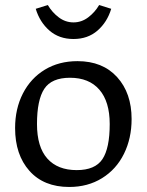

<svg xmlns="http://www.w3.org/2000/svg" viewBox="-20 -733 583 763"><path d="M40 -224Q40 -301 71 -361.5Q102 -422 158 -456Q214 -490 288 -490Q388 -490 445.5 -426.5Q503 -363 503 -260Q503 -183 472.5 -121.5Q442 -60 385.5 -25Q329 10 255 10Q154 10 97 -54Q40 -118 40 -224ZM416 -240Q416 -329 375 -376.5Q334 -424 258 -424Q185 -424 156 -380Q127 -336 127 -240Q127 -149 168 -103Q209 -57 285 -57Q358 -57 387 -100.5Q416 -144 416 -240ZM122 -698 170 -713Q187 -684 213.5 -664Q240 -644 272 -644Q304 -644 330.5 -664Q357 -684 374 -713L422 -698Q406 -645 367.5 -611.5Q329 -578 272 -578Q215 -578 176.5 -611.5Q138 -645 122 -698Z"/></svg>

Font: Enriqueta
Style: Regular
Weight: 400
Designer: Viviana Monsalve, Gustavo Ibarra
Foundry: 72Puntos
Version: Version 2.000